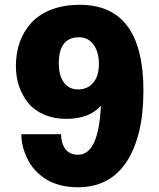

<svg xmlns="http://www.w3.org/2000/svg" viewBox="-20 -769 666 802"><path d="M305.7 13.2Q266.1 13.2 232.7 4.6Q199.2 -3.9 175.5 -18.3Q151.9 -32.7 132.8 -51.8Q113.8 -70.8 102.3 -90.8Q90.8 -110.8 83 -132.3Q75.2 -153.8 72.3 -171.4Q69.3 -189 69.3 -204.6V-208.5H235.4V-204.6Q235.4 -191.9 238.3 -179.2Q241.2 -166.5 248.5 -153.1Q255.9 -139.6 270.8 -131.1Q285.6 -122.6 306.2 -122.6Q392.1 -122.6 401.4 -327.6Q353.5 -272.5 256.3 -272.5Q205.1 -272.5 164.1 -290.3Q123 -308.1 97.9 -338.9Q72.8 -369.6 59.6 -408.9Q46.4 -448.2 46.4 -493.2Q46.4 -548.3 63.2 -594.7Q80.1 -641.1 112.8 -675.8Q145.5 -710.4 196.8 -729.7Q248 -749 313 -749Q579.1 -749 579.1 -390.1Q579.1 -201.7 509.3 -94.2Q439.5 13.2 305.7 13.2ZM306.2 -395.5Q345.7 -395.5 369.4 -423.3Q393.1 -451.2 393.1 -502Q393.1 -552.7 370.4 -583Q347.7 -613.3 310.5 -613.3Q225.6 -613.3 225.6 -504.9Q225.6 -452.6 247.1 -424.1Q268.6 -395.5 306.2 -395.5Z"/></svg>

Font: Epilogue ExtraBold
Style: Regular
Weight: 800
Designer: Tyler Finck
Foundry: Etcetera Type Co
Version: Version 2.112